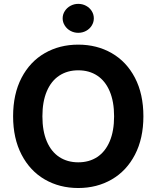

<svg xmlns="http://www.w3.org/2000/svg" viewBox="-20 -943 793 973"><path d="M376.5 9.8Q281.9 9.8 206.9 -33.6Q132 -76.9 89.2 -159.4Q46.4 -241.9 46.4 -353.5Q46.4 -466.6 89.2 -548.7Q132 -630.7 206.9 -673.7Q281.9 -716.8 376.5 -716.8Q471.2 -716.8 546.2 -673.7Q621.1 -630.7 663.9 -548.7Q706.7 -466.6 706.7 -353.5Q706.7 -241.4 663.9 -159.1Q621.1 -76.9 546.2 -33.6Q471.2 9.8 376.5 9.8ZM376.5 -586.7Q321.5 -586.7 280.5 -559.8Q239.5 -532.9 217.2 -480.4Q194.9 -428 194.9 -353.5Q194.9 -279 217.2 -226.6Q239.5 -174.2 280.5 -147.3Q321.5 -120.4 376.5 -120.4Q432 -120.4 472.8 -147.3Q513.6 -174.2 535.9 -226.6Q558.2 -279 558.2 -353.5Q558.2 -428 535.9 -480.4Q513.6 -532.9 472.8 -559.8Q432 -586.7 376.5 -586.7ZM297.5 -850Q297.5 -870.1 308.4 -886.9Q319.2 -903.8 337.3 -913.6Q355.4 -923.4 376.5 -923.4Q398.1 -923.4 416.2 -913.6Q434.3 -903.8 444.9 -886.9Q455.5 -870.1 455.5 -850Q455.5 -830.4 444.9 -813.4Q434.3 -796.3 416.2 -786.5Q398.1 -776.7 376.5 -776.7Q355.4 -776.7 337.3 -786.5Q319.2 -796.3 308.4 -813.4Q297.5 -830.4 297.5 -850Z"/></svg>

Font: Pretendard GOV Variable
Style: Regular
Weight: 400
Designer: Base glyphs from Inter by Rasmus Andersson; Hangul glyphs from Noto Sans CJK(Source Han Sans) by Jang Soo-young and Kang
Foundry: Kil Hyung-jin
Version: Version 1.307;Glyphs 3.2 (3192)